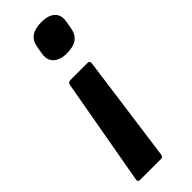

<svg xmlns="http://www.w3.org/2000/svg" viewBox="-227 -523 706 706"><g transform="rotate(-45 125.5 -170.5)"><path d="M190.2 -277.8Q200.9 -277.8 199.6 -266.1L142.7 151.2Q140.7 162.9 130.3 162.9H21.9Q10.2 162.9 12.2 151.2L86.5 -266.1Q87.5 -271.8 91 -274.8Q94.5 -277.8 99.6 -277.8ZM176.9 -504.1Q210.7 -504.1 228.8 -488Q246.9 -471.9 241.9 -441.7L237.2 -413.4Q232.2 -382.9 213.3 -369.5Q194.3 -356.1 160.9 -356.1Q126.7 -356.1 108.4 -373Q90.2 -390 95.2 -420.5L99.9 -448.8Q104.9 -478.3 123.6 -491.2Q142.4 -504.1 176.9 -504.1Z"/></g></svg>

Font: Sofia Sans Hairline
Style: Italic
Weight: 1
Italic angle: -9°
Designer: Botio Nikoltchev, Ani Petrova
Foundry: lettersoup
Version: Version 4.102